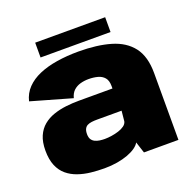

<svg xmlns="http://www.w3.org/2000/svg" viewBox="-127 -845 983 981"><g transform="rotate(-20 364.0 -355.0)"><path d="M279 7.5Q315.5 7.5 348 2Q380.5 -3.5 406.8 -13.2Q433 -23 450.5 -35.5Q468 -48 475 -61.5L495 0H682.5V-363.5Q682.5 -453.5 643 -504.8Q603.5 -556 530.2 -577.5Q457 -599 356 -599Q293 -599 238.2 -590.2Q183.5 -581.5 141 -563.2Q98.5 -545 70.5 -516Q42.5 -487 32.5 -446L253 -383Q259.5 -408.5 275 -422.8Q290.5 -437 311.8 -443Q333 -449 357 -449Q383.5 -449 406 -443Q428.5 -437 442 -421.2Q455.5 -405.5 455.5 -375.5V-362H274Q237.5 -362 201.8 -357.8Q166 -353.5 134 -342.5Q102 -331.5 77.5 -311.2Q53 -291 39 -259Q25 -227 25 -180.5Q25 -132 39.2 -98.2Q53.5 -64.5 78.5 -43.8Q103.5 -23 136 -11.8Q168.5 -0.5 205.2 3.5Q242 7.5 279 7.5ZM331 -133Q317 -133 303.2 -135Q289.5 -137 278.2 -142.5Q267 -148 260.2 -158.5Q253.5 -169 253.5 -187Q253.5 -205 259 -215.5Q264.5 -226 274.2 -231Q284 -236 297.8 -237.8Q311.5 -239.5 327.5 -239.5H460.5L455 -183.5Q452 -170 439 -160.5Q426 -151 407.2 -145Q388.5 -139 368.2 -136Q348 -133 331 -133ZM164.5 -636.5H545V-717H164.5Z"/></g></svg>

Font: Anybody UltraCondensed Thin Black
Style: Regular
Weight: 900
Version: Version 1.111